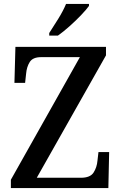

<svg xmlns="http://www.w3.org/2000/svg" viewBox="-20 -951 612 971"><path d="M35 0V-42L384 -662H188Q146 -662 130.5 -637.5Q115 -613 112 -578L107 -532H53L58 -714H516V-671L166 -52H389Q436 -52 453 -78Q470 -104 473 -139L478 -182H532L528 0ZM229 -784Q250 -816 275 -856.5Q300 -897 314 -931H430V-921Q418 -904 391 -875.5Q364 -847 332 -818.5Q300 -790 273 -771H229Z"/></svg>

Font: Noto Serif Bengali SemiCondensed Medium
Style: Regular
Weight: 500
Width: 4
Designer: Juan Bruce, Universal Thirst, Indian Type Foundry and the Monotype Design Team.
Foundry: Monotype Imaging Inc.
Version: Version 2.003; ttfautohint (v1.8.4.7-5d5b)